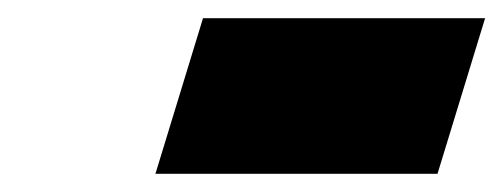

<svg xmlns="http://www.w3.org/2000/svg" viewBox="-20 -766 553 211"><path d="M486.8 -660 460.8 -575H320.8H290.8H150.8L176.8 -660L177.1 -661L203.1 -746H343.1H373.1H513.1L487.1 -661Z"/></svg>

Font: Nordica Plus
Style: NordicaClassicBkObl
Weight: 900
Version: Version 1.01